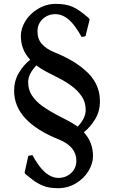

<svg xmlns="http://www.w3.org/2000/svg" viewBox="-20 -778 595 1003"><path d="M53.7 -303.7Q53.7 -355.5 78.6 -397.5Q103.5 -439.5 137.7 -465.8Q88.9 -518.6 88.9 -589.8Q88.9 -628.9 112.3 -667.5Q135.7 -706.1 178.7 -731.9Q221.7 -757.8 272 -757.8Q322.3 -757.8 357.4 -743.2Q392.6 -728.5 443.4 -683.6L448.2 -675.8L426.8 -588.9L406.2 -585Q396.5 -604.5 373 -637.7Q325.2 -704.1 269.5 -704.1Q230.5 -704.1 203.1 -678.7Q175.8 -653.3 175.8 -613.8Q175.8 -574.2 198.7 -548.3Q221.7 -522.5 261.7 -505.9Q359.4 -466.8 418.9 -416Q502.9 -346.7 502 -249Q502 -196.3 477.1 -155.3Q452.1 -114.3 418 -86.9Q465.8 -35.2 465.8 37.1Q465.8 76.2 442.4 115.2Q418.9 154.3 376.5 179.7Q334 205.1 284.2 205.1Q234.4 205.1 203.6 191.9Q172.9 178.7 150.4 161.1Q127.9 143.6 112.3 130.9L108.4 124L127.9 36.1L149.4 32.2Q162.1 56.6 183.6 86.9Q231.4 151.4 285.2 151.4Q324.2 151.4 351.6 126Q378.9 100.6 378.9 61.5Q378.9 -11.7 289.1 -48.8Q53.7 -142.6 53.7 -303.7ZM200.2 -224.6Q239.3 -196.3 302.2 -164.6Q365.2 -132.8 385.7 -116.2Q427.7 -161.1 427.7 -202.6Q427.7 -244.1 407.2 -274.4Q386.7 -304.7 355 -328.1Q323.2 -351.6 286.1 -370.6Q249 -389.6 222.2 -403.3Q195.3 -417 169.9 -436.5Q127 -390.6 127 -349.6Q127 -308.6 147.5 -278.3Q168 -248 200.2 -224.6Z"/></svg>

Font: GenEi LateMin P v2
Style: Medium
Weight: 500
Designer: o_tamon (Modified)
Foundry: o_tamon / Adobe Systems Incorporated / FONT 910 / Philipp H. Poll
Version: Version 2.1;Original Version 1.004